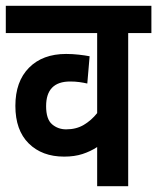

<svg xmlns="http://www.w3.org/2000/svg" viewBox="-20 -642 542 662"><path d="M502 -528H422V0H315V-135Q292 -120 264.5 -111Q237 -102 201 -102Q125 -102 79 -147.5Q33 -193 33 -277Q33 -361 80 -408.5Q127 -456 208 -456Q230 -456 252 -453.5Q274 -451 289 -448L281 -354Q268 -357 253.5 -359Q239 -361 222 -361Q139 -361 139 -276Q139 -231 159.5 -213.5Q180 -196 208 -196Q243 -196 269 -211.5Q295 -227 315 -252V-528H0V-622H502Z"/></svg>

Font: Noto Sans Condensed SemiBold
Style: Italic
Weight: 600
Width: 3
Italic angle: -12°
Designer: Monotype Design Team
Foundry: Monotype Imaging Inc.
Version: Version 2.013; ttfautohint (v1.8.4.7-5d5b)